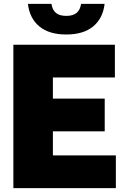

<svg xmlns="http://www.w3.org/2000/svg" viewBox="-20 -971 650 991"><path d="M253 -169H578V0H49V-740H573V-571H253V-462H520.5V-293H253ZM124 -951H245.5Q250.5 -919 269.2 -904Q288 -889 322 -889Q356 -889 374.8 -904Q393.5 -919 398.5 -951H520Q511 -876 460.8 -834.5Q410.5 -793 322 -793Q233.5 -793 183.2 -834.5Q133 -876 124 -951Z"/></svg>

Font: Encode Sans Semi Condensed Black
Style: Regular
Weight: 900
Width: 4
Designer: Multiple Designers
Foundry: Impallari Type
Version: Version 2.000